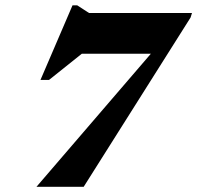

<svg xmlns="http://www.w3.org/2000/svg" viewBox="-20 -720 760 740"><path d="M714.5 -652.5 302.5 0H120.5L561.5 -513H295.5L169 -412H136L259.5 -699.5H277.5L323 -670H720Z"/></svg>

Font: Newsreader 16pt ExtraBold
Style: Italic
Weight: 800
Italic angle: -17°
Designer: Hugues Gentile
Foundry: Production Type
Version: Version 1.003; ttfautohint (v1.8.3)